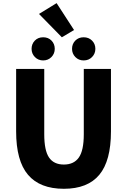

<svg xmlns="http://www.w3.org/2000/svg" viewBox="-20 -1180 803 1214"><path d="M383.8 13.7Q232.4 13.7 157.2 -74.7Q82 -163.1 82 -349.6V-744.1H259.8V-331.1Q259.8 -228.5 290 -184.1Q320.3 -139.6 383.8 -139.6Q447.3 -139.6 478.5 -184.1Q509.8 -228.5 509.8 -331.1V-744.1H681.6V-349.6Q681.6 -163.1 607.9 -74.7Q534.2 13.7 383.8 13.7ZM448.2 -990.2 371.1 -944.3 226.6 -1091.8 337.9 -1160.2ZM179.7 -871.1Q179.7 -902.3 200.2 -923.3Q220.7 -944.3 252.9 -944.3Q285.2 -944.3 305.7 -923.3Q326.2 -902.3 326.2 -871.1Q326.2 -840.8 305.2 -819.3Q284.2 -797.9 252.9 -797.9Q221.7 -797.9 200.7 -819.3Q179.7 -840.8 179.7 -871.1ZM508.8 -797.9Q477.5 -797.9 456.5 -819.3Q435.5 -840.8 435.5 -871.1Q435.5 -902.3 456.1 -923.3Q476.6 -944.3 508.8 -944.3Q541 -944.3 562 -923.3Q583 -902.3 583 -871.1Q583 -840.8 562 -819.3Q541 -797.9 508.8 -797.9Z"/></svg>

Font: Gen Shin Gothic Heavy
Style: Bold
Weight: 900
Designer: [Source Han Sans]
Ryoko NISHIZUKA  (kana & ideographs); Paul D. Hunt (Latin, Greek & Cyrillic); Wenlong ZHANG  (bopomofo
Version: Version 1.002.20150607